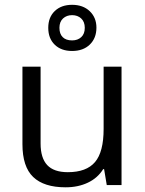

<svg xmlns="http://www.w3.org/2000/svg" viewBox="-20 -777 610 806"><path d="M150.4 -497.1V-174.8Q150.4 -113.8 178.2 -84Q206.1 -54.2 264.6 -54.2Q342.8 -54.2 378.9 -96.7Q415 -139.2 415 -235.8V-497.1H490.2V0H428.2L417 -66.9H413.1Q390.1 -29.8 349.1 -10.3Q308.1 9.3 255.4 9.3Q164.6 9.3 119.4 -33.9Q74.2 -77.1 74.2 -171.9V-497.1ZM384.8 -661.1Q384.8 -616.7 356.9 -589.8Q329.1 -563 282.7 -563Q236.8 -563 209.7 -589.4Q182.6 -615.7 182.6 -660.2Q182.6 -704.6 210 -730.7Q237.3 -756.8 282.7 -756.8Q328.6 -756.8 356.7 -730Q384.8 -703.1 384.8 -661.1ZM335.9 -660.2Q335.9 -685.5 320.8 -699.5Q305.7 -713.4 282.7 -713.4Q259.8 -713.4 244.6 -699.5Q229.5 -685.5 229.5 -660.2Q229.5 -634.8 243.2 -621.1Q256.8 -607.4 282.7 -607.4Q306.2 -607.4 321 -621.1Q335.9 -634.8 335.9 -660.2Z"/></svg>

Font: Bpm'online Open Sans
Style: Regular
Weight: 400
Foundry: Ascender Corporation
Version: Version 1.10